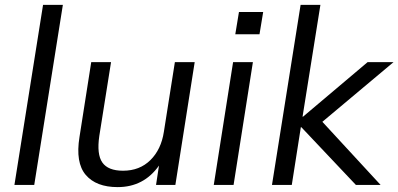

<svg xmlns="http://www.w3.org/2000/svg" viewBox="-20 -756 1629 785"><path d="M39 0 156 -736H237L120 0Z M461 9Q373 9 330.5 -41Q288 -91 305 -196L353 -502H434L386 -200Q375 -125 398.5 -91.5Q422 -58 483 -58Q551 -58 595 -101.5Q639 -145 650 -217L695 -502H776L697 0H618L630 -79Q568 9 461 9Z M942 -616 957 -707H1056L1041 -616ZM854 0 933 -502H1014L935 0Z M1092 0 1209 -736H1290L1217 -279H1219L1483 -502H1589L1298 -258L1536 0H1435L1212 -236H1210L1173 0Z"/></svg>

Font: Mulish
Style: Italic
Weight: 400
Italic angle: -9°
Designer: Vernon Adams
Foundry: Vernon Adams
Version: Version 3.603; ttfautohint (v1.8.3)